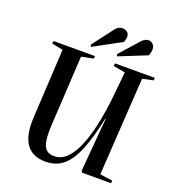

<svg xmlns="http://www.w3.org/2000/svg" viewBox="-168 -1087 1114 1230"><g transform="rotate(20 388.5 -472.0)"><path d="M641 -30 727 -18 725 0H528L521 -12L552 -376H549Q522 -246 488 -159.5Q454 -73 405 -29.5Q356 14 282 14Q102 14 115 -225L141 -697L65 -712L68 -730H350L348 -712L267 -696L240 -222Q236 -149 243.5 -109Q251 -69 270.5 -53.5Q290 -38 324 -38Q370 -38 407 -74.5Q444 -111 471.5 -177Q499 -243 518 -331.5Q537 -420 548 -524L565 -697L484 -712L487 -730H758L756 -712L683 -697ZM407 -931Q427 -958 454 -958Q475 -958 488.5 -947Q502 -936 502 -915Q502 -902 494 -879L306 -777L299 -789ZM592 -918Q614 -943 639 -943Q656 -943 669 -930.5Q682 -918 682 -895Q682 -879 673 -853L484 -777L478 -790Z"/></g></svg>

Font: Literata 72pt SemiBold
Style: Italic
Weight: 600
Italic angle: -2°
Designer: Latin by Veronika Burian and Jose Scaglione. Greek by Irene Vlachou. Cyrillic by Vera Evstafieva
Foundry: TypeTogether
Version: Version 3.002